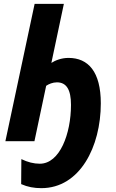

<svg xmlns="http://www.w3.org/2000/svg" viewBox="-20 -734 605 998"><path d="M195 244C395 244 504 29 504 -197C504 -361 439 -433 336 -433C299 -433 267 -420 247 -407L312 -714H160L8 0H159L220 -288C233 -297 254 -306 276 -306C326 -306 349 -267 349 -189C349 -39 291 117 187 117C155 117 124 109 91 93L90 223C124 238 157 244 195 244Z"/></svg>

Font: Noto Sans Display SemiCondensed Extra
Style: Italic
Weight: 800
Width: 4
Italic angle: -12°
Designer: Monotype Design Team
Foundry: Monotype Imaging Inc.
Version: Version 1.900